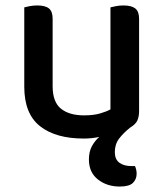

<svg xmlns="http://www.w3.org/2000/svg" viewBox="-20 -494 599 704"><path d="M173 -178Q173 -120 203.5 -95.5Q234 -71 288 -71Q323 -71 347 -78Q371 -85 385 -93V-467Q393 -469 405.5 -471.5Q418 -474 433 -474Q462 -474 476 -463Q490 -452 490 -425V-88Q490 -66 483.5 -52Q477 -38 457 -26Q432 -6 416.5 14.5Q401 35 401 64Q401 90 417.5 102.5Q434 115 463 115H475Q481 129 481 143Q481 163 467.5 176.5Q454 190 419 190Q372 190 339 164Q306 138 306 91Q306 62 317 42Q328 22 344 8Q317 14 287 14Q184 14 126.5 -31.5Q69 -77 69 -176V-467Q76 -469 89 -471.5Q102 -474 117 -474Q146 -474 159.5 -463Q173 -452 173 -425V-178Z"/></svg>

Font: Baloo Da 2 Medium
Style: Regular
Weight: 500
Designer: Noopur Datye, Sulekha Rajkumar and Ek Type
Foundry: Ek Type
Version: Version 1.640;hotconv 1.0.111;makeotfexe 2.5.65597; ttfautoh